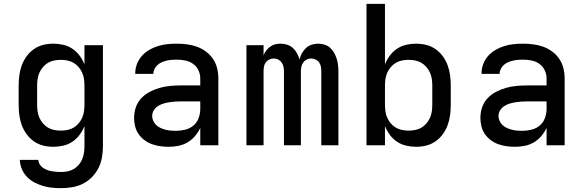

<svg xmlns="http://www.w3.org/2000/svg" viewBox="-20 -755 3040 998"><path d="M297 223Q273 223 249 220.5Q225 218 202 211Q179 204 157.5 192.5Q136 181 119.5 163.5Q103 146 93.5 123.5Q84 101 83 76H179Q180 89 186.5 99.5Q193 110 203 117Q213 124 225 128.5Q237 133 249 135Q261 137 273 138Q285 139 297 139Q315 139 332 135.5Q349 132 363.5 123.5Q378 115 389.5 101.5Q401 88 407.5 72Q414 56 416.5 39Q419 22 419 5V-100Q410 -76 394 -54.5Q378 -33 356.5 -18.5Q335 -4 309 2Q283 8 257 8Q230 8 204 1.5Q178 -5 156 -20.5Q134 -36 118 -58Q102 -80 93 -105Q84 -130 80.5 -156.5Q77 -183 77 -210V-310Q77 -337 80.5 -363.5Q84 -390 93 -415Q102 -440 118 -462Q134 -484 156 -499.5Q178 -515 204 -521.5Q230 -528 257 -528Q283 -528 309 -522Q335 -516 356.5 -501.5Q378 -487 394 -465.5Q410 -444 419 -420V-520H515V5Q515 34 510 63Q505 92 492 118Q479 144 458 165.5Q437 187 411 200Q385 213 356 218Q327 223 297 223ZM296 -76Q313 -76 330.5 -79.5Q348 -83 362.5 -91.5Q377 -100 388.5 -113.5Q400 -127 407 -142.5Q414 -158 416.5 -175.5Q419 -193 419 -210V-310Q419 -327 416.5 -344.5Q414 -362 407 -377.5Q400 -393 388.5 -406.5Q377 -420 362.5 -428.5Q348 -437 330.5 -440.5Q313 -444 296 -444Q279 -444 261.5 -440.5Q244 -437 229.5 -428.5Q215 -420 203.5 -406.5Q192 -393 185 -377.5Q178 -362 175.5 -344.5Q173 -327 173 -310V-210Q173 -193 175.5 -175.5Q178 -158 185 -142.5Q192 -127 203.5 -113.5Q215 -100 229.5 -91.5Q244 -83 261.5 -79.5Q279 -76 296 -76Z M857 8Q835 8 813 5Q791 2 770 -5.5Q749 -13 731 -26.5Q713 -40 700.5 -58Q688 -76 682.5 -98Q677 -120 677 -142Q677 -170 686 -197Q695 -224 714.5 -244.5Q734 -265 759 -278Q784 -291 811 -298.5Q838 -306 866 -308.5Q894 -311 922 -311H1021V-348Q1021 -370 1011 -390.5Q1001 -411 983 -423.5Q965 -436 943 -440.5Q921 -445 899 -445Q886 -445 873 -444Q860 -443 847 -440Q834 -437 822 -432Q810 -427 800 -418.5Q790 -410 783.5 -397.5Q777 -385 777 -372V-371H683V-374Q683 -399 692 -422.5Q701 -446 717.5 -464.5Q734 -483 755.5 -495.5Q777 -508 801 -515.5Q825 -523 849.5 -525.5Q874 -528 899 -528Q925 -528 952 -524.5Q979 -521 1004 -512Q1029 -503 1050.5 -487Q1072 -471 1087 -449Q1102 -427 1108.5 -400.5Q1115 -374 1115 -348V0H1021V-90Q1010 -67 993.5 -47.5Q977 -28 955 -15Q933 -2 907.5 3Q882 8 857 8ZM895 -75Q919 -75 943 -81Q967 -87 985.5 -102.5Q1004 -118 1012.5 -141.5Q1021 -165 1021 -189V-228H922Q906 -228 890.5 -227Q875 -226 859.5 -223.5Q844 -221 829 -216.5Q814 -212 801 -203.5Q788 -195 779.5 -181.5Q771 -168 771 -152Q771 -139 777 -126Q783 -113 793 -104Q803 -95 815.5 -89.5Q828 -84 841.5 -80.5Q855 -77 868.5 -76Q882 -75 895 -75Z M1261 0V-520H1350V-467Q1355 -481 1364 -492.5Q1373 -504 1384.5 -512.5Q1396 -521 1410 -524.5Q1424 -528 1439 -528Q1456 -528 1473 -522.5Q1490 -517 1502.5 -505.5Q1515 -494 1523.5 -478.5Q1532 -463 1537 -446Q1541 -463 1549.5 -478.5Q1558 -494 1570.5 -505.5Q1583 -517 1599.5 -522.5Q1616 -528 1633 -528Q1650 -528 1666.5 -523Q1683 -518 1695.5 -507Q1708 -496 1716.5 -481Q1725 -466 1730 -450Q1735 -434 1737 -417Q1739 -400 1739 -384V0H1650V-384Q1650 -396 1648 -408Q1646 -420 1639 -430Q1632 -440 1620.5 -445.5Q1609 -451 1597 -451Q1585 -451 1574 -445.5Q1563 -440 1556 -430Q1549 -420 1546.5 -408Q1544 -396 1544 -384V0H1456V-384Q1456 -396 1453.5 -408Q1451 -420 1444 -430Q1437 -440 1426 -445.5Q1415 -451 1403 -451Q1391 -451 1379.5 -445.5Q1368 -440 1361 -430Q1354 -420 1352 -408Q1350 -396 1350 -384V0Z M2143 8Q2117 8 2091 2Q2065 -4 2043.5 -18.5Q2022 -33 2006 -54.5Q1990 -76 1981 -100V0H1885V-735H1981V-420Q1990 -444 2006 -465.5Q2022 -487 2043.5 -501.5Q2065 -516 2091 -522Q2117 -528 2143 -528Q2170 -528 2196 -521.5Q2222 -515 2244 -499.5Q2266 -484 2282 -462Q2298 -440 2307 -415Q2316 -390 2319.5 -363.5Q2323 -337 2323 -310V-210Q2323 -183 2319.5 -156.5Q2316 -130 2307 -105Q2298 -80 2282 -58Q2266 -36 2244 -20.5Q2222 -5 2196 1.5Q2170 8 2143 8ZM2104 -76Q2121 -76 2138.5 -79.5Q2156 -83 2170.5 -91.5Q2185 -100 2196.5 -113.5Q2208 -127 2215 -142.5Q2222 -158 2224.5 -175.5Q2227 -193 2227 -210V-310Q2227 -327 2224.5 -344.5Q2222 -362 2215 -377.5Q2208 -393 2196.5 -406.5Q2185 -420 2170.5 -428.5Q2156 -437 2138.5 -440.5Q2121 -444 2104 -444Q2087 -444 2069.5 -440.5Q2052 -437 2037.5 -428.5Q2023 -420 2011.5 -406.5Q2000 -393 1993 -377.5Q1986 -362 1983.5 -344.5Q1981 -327 1981 -310V-210Q1981 -193 1983.5 -175.5Q1986 -158 1993 -142.5Q2000 -127 2011.5 -113.5Q2023 -100 2037.5 -91.5Q2052 -83 2069.5 -79.5Q2087 -76 2104 -76Z M2657 8Q2635 8 2613 5Q2591 2 2570 -5.5Q2549 -13 2531 -26.5Q2513 -40 2500.5 -58Q2488 -76 2482.5 -98Q2477 -120 2477 -142Q2477 -170 2486 -197Q2495 -224 2514.5 -244.5Q2534 -265 2559 -278Q2584 -291 2611 -298.5Q2638 -306 2666 -308.5Q2694 -311 2722 -311H2821V-348Q2821 -370 2811 -390.5Q2801 -411 2783 -423.5Q2765 -436 2743 -440.5Q2721 -445 2699 -445Q2686 -445 2673 -444Q2660 -443 2647 -440Q2634 -437 2622 -432Q2610 -427 2600 -418.5Q2590 -410 2583.5 -397.5Q2577 -385 2577 -372V-371H2483V-374Q2483 -399 2492 -422.5Q2501 -446 2517.5 -464.5Q2534 -483 2555.5 -495.5Q2577 -508 2601 -515.5Q2625 -523 2649.5 -525.5Q2674 -528 2699 -528Q2725 -528 2752 -524.5Q2779 -521 2804 -512Q2829 -503 2850.5 -487Q2872 -471 2887 -449Q2902 -427 2908.5 -400.5Q2915 -374 2915 -348V0H2821V-90Q2810 -67 2793.5 -47.5Q2777 -28 2755 -15Q2733 -2 2707.5 3Q2682 8 2657 8ZM2695 -75Q2719 -75 2743 -81Q2767 -87 2785.5 -102.5Q2804 -118 2812.5 -141.5Q2821 -165 2821 -189V-228H2722Q2706 -228 2690.5 -227Q2675 -226 2659.5 -223.5Q2644 -221 2629 -216.5Q2614 -212 2601 -203.5Q2588 -195 2579.5 -181.5Q2571 -168 2571 -152Q2571 -139 2577 -126Q2583 -113 2593 -104Q2603 -95 2615.5 -89.5Q2628 -84 2641.5 -80.5Q2655 -77 2668.5 -76Q2682 -75 2695 -75Z"/></svg>

Font: Iosevka Medium Extended
Style: Regular
Weight: 500
Width: 7
Monospace: yes
Designer: Belleve Invis
Foundry: Belleve Invis
Version: Version 32.5.0; ttfautohint (v1.8.4)